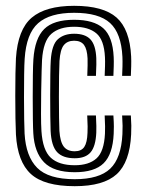

<svg xmlns="http://www.w3.org/2000/svg" viewBox="-20 -630 500 660"><path d="M236.8 10Q132.2 10 86.2 -31.9Q40.2 -73.8 34.8 -167.5Q33.8 -187 33.1 -223.2Q32.5 -259.5 32.5 -300.6Q32.5 -341.8 33.1 -377Q33.8 -412.2 34.8 -429.8Q41.2 -528.8 89.2 -569.4Q137.2 -610 234.8 -610Q335.2 -610 380.8 -569.6Q426.2 -529.2 430.8 -436Q431.5 -420.5 431 -401.9Q430.5 -383.2 429.8 -369.2H399.8Q400.5 -384.2 401 -401.4Q401.5 -418.5 400.8 -434.8Q396.8 -515.8 358.4 -550.9Q320 -586 234.8 -586Q151.5 -586 111 -550.2Q70.5 -514.5 64.8 -428Q63.5 -409.2 63 -373Q62.5 -336.8 62.5 -295.6Q62.5 -254.5 63.1 -220.1Q63.8 -185.8 64.5 -170.8Q69 -92.2 107.8 -53.1Q146.5 -14 236.8 -14Q320.8 -14 358.8 -50.1Q396.8 -86.2 400.8 -169Q401.5 -184.5 401.4 -197.8Q401.2 -211 399.8 -233H429.8Q431.2 -212 431.4 -198.2Q431.5 -184.5 430.8 -168Q426.2 -72.5 381.1 -31.2Q336 10 236.8 10ZM236.8 -38Q164.5 -38 131.4 -72.2Q98.2 -106.5 94.5 -171.8Q93.5 -187.2 93 -221.2Q92.5 -255.2 92.5 -295.8Q92.5 -336.2 93 -372Q93.5 -407.8 94.8 -426.2Q99.8 -498.5 132 -530.2Q164.2 -562 234.8 -562Q302 -562 334.8 -533.1Q367.5 -504.2 370.8 -434Q371.5 -419.2 371 -402.4Q370.5 -385.5 369.8 -369.2H339.8Q340.5 -386.5 341 -402.6Q341.5 -418.8 340.8 -433.2Q338 -493 311.1 -515.5Q284.2 -538 234.8 -538Q184.2 -538 156.5 -513.6Q128.8 -489.2 124.5 -424Q124 -416.2 123.1 -386Q122.2 -355.8 121.6 -316Q121 -276.2 121 -238.8Q121 -201.2 122.5 -179Q126.8 -113.5 154.6 -87.8Q182.5 -62 236.8 -62Q285.5 -62 311.6 -85.4Q337.8 -108.8 340.8 -170.5Q341.2 -183.2 341.2 -195.6Q341.2 -208 339.8 -233H369.8Q371.5 -207 371.4 -195.2Q371.2 -183.5 370.8 -169.8Q367.5 -99.5 336.2 -68.8Q305 -38 236.8 -38ZM236.8 -86Q196 -86 176.2 -107.2Q156.5 -128.5 154 -179.8Q153.2 -197 152.9 -230.9Q152.5 -264.8 152.5 -303.4Q152.5 -342 153 -374.6Q153.5 -407.2 154.5 -422.2Q158 -476.5 179 -495.2Q200 -514 234.8 -514Q272.8 -514 290.9 -494.6Q309 -475.2 311 -430.2Q311.5 -423.2 311.2 -408.1Q311 -393 309.8 -369.2H280Q280.8 -389.2 281.1 -404.9Q281.5 -420.5 281 -429Q279.5 -461 268.8 -475.5Q258 -490 234.8 -490Q211.5 -490 199.2 -474.6Q187 -459.2 184.5 -420.5Q183.5 -403.8 183 -369.6Q182.5 -335.5 182.5 -296.6Q182.5 -257.8 183 -225.5Q183.5 -193.2 184.2 -180Q186.8 -142.5 199.1 -126.2Q211.5 -110 236.8 -110Q259.8 -110 269.8 -125.1Q279.8 -140.2 280.8 -173.8Q281.2 -186 281.2 -195.5Q281.2 -205 279.8 -233H309.8Q311 -211.8 311.2 -197.1Q311.5 -182.5 311 -173.8Q308.8 -126.8 291.4 -106.4Q274 -86 236.8 -86Z"/></svg>

Font: Big Shoulders Inline Display Thin Black
Style: Regular
Weight: 900
Version: Version 2.002